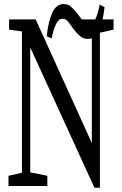

<svg xmlns="http://www.w3.org/2000/svg" viewBox="-20 -898 589 927"><path d="M21 0V-49.3L101.6 -67.4H117.7L208.5 -49.3V0ZM85.9 0V-776.9H126V-402.3V0ZM341.8 -754.9V-804.2H528.3V-754.9L450.7 -737.3H436ZM436 8.3 118.2 -686H117.7L90.8 -745.6L23.9 -754.9V-804.2H152.3L436.5 -178.2L423.3 -171.9V-402.3V-804.2H462.4V8.3ZM205.6 -723.1Q212.9 -793.9 232.2 -836.2Q251.5 -878.4 287.6 -878.4Q308.6 -878.4 323 -865.5Q337.4 -852.5 352.5 -833.5Q365.2 -817.9 378.9 -798.8Q392.6 -779.8 409.2 -779.8Q428.2 -779.8 440.4 -805.4Q452.6 -831.1 461.4 -876L484.9 -863.3Q476.6 -793.5 458.3 -751.7Q439.9 -710 404.3 -710Q382.8 -710 368.4 -722.2Q354 -734.4 340.8 -750Q326.7 -769 313 -788.3Q299.3 -807.6 281.7 -807.6Q263.2 -807.6 250.7 -782.2Q238.3 -756.8 229 -712.4Z"/></svg>

Font: Scarab Serif
Style: Regular
Weight: 400
Designer: John Roberts
Foundry: Scarab
Version: 1.0